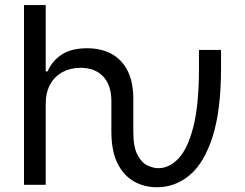

<svg xmlns="http://www.w3.org/2000/svg" viewBox="-20 -748 992 777"><path d="M615.2 9.8Q563.5 9.8 521.5 -14.2Q479.5 -38.1 455.1 -87.9Q430.7 -137.7 430.7 -215.3V-339.4Q430.7 -403.3 397.5 -438.5Q364.3 -473.6 305.7 -473.6Q265.1 -473.6 233.4 -456.5Q201.7 -439.5 183.3 -406.7Q165 -374 165 -327.1V0H77.1V-727.5H165V-459H172.4Q191.9 -502.9 230.7 -527.8Q269.5 -552.7 333 -552.7Q388.7 -552.7 430.7 -530.3Q472.7 -507.8 496.1 -462.2Q519.5 -416.5 519.5 -346.7V-215.3Q519.5 -153.8 536.1 -121.8Q552.7 -89.8 576.4 -78.6Q600.1 -67.4 621.1 -67.4Q665 -67.4 702.4 -106.7Q739.7 -146 762.5 -234.9Q785.2 -323.7 785.2 -472.7V-545.9H874.5V-472.7Q874.5 -302.7 840.8 -196.3Q807.1 -89.8 748.5 -40Q689.9 9.8 615.2 9.8Z"/></svg>

Font: Inter Variable
Style: Regular
Weight: 400
Designer: Rasmus Andersson
Foundry: rsms
Version: Version 4.001;git-9221beed3